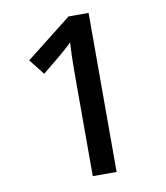

<svg xmlns="http://www.w3.org/2000/svg" viewBox="-81 -781 734 849"><g transform="rotate(-10 286.0 -357.0)"><path d="M374 0H267V-470Q267 -508 268 -539Q269 -570 271 -600Q258 -587 244 -574.5Q230 -562 212 -547L134 -483L79 -553L284 -714H374Z"/></g></svg>

Font: Noto Traditional Nushu Medium
Style: Regular
Weight: 500
Version: Version 2.003